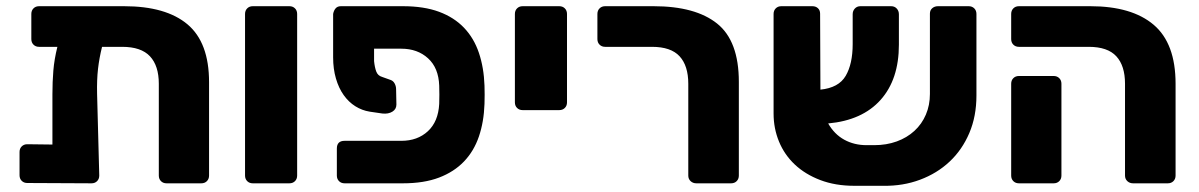

<svg xmlns="http://www.w3.org/2000/svg" viewBox="-20 -591 3865 619"><path d="M309 -440Q300 -404 296 -369Q292 -334 293 -289L300 -25Q300 -14 293 -7Q286 0 275 0L68 -1Q57 -1 50 -8Q43 -15 43 -26V-101Q43 -112 50 -119Q57 -126 68 -126L149 -125V-287Q149 -327 152 -363.5Q155 -400 165 -440H106Q95 -440 88 -447Q81 -454 81 -465V-546Q81 -557 88 -564Q95 -571 106 -571H380Q515 -571 584.5 -512.5Q654 -454 654 -326V-25Q654 -14 647 -7Q640 0 629 0H517Q506 0 499 -7Q492 -14 492 -25V-321Q492 -379 463.5 -409.5Q435 -440 374 -440Z M795 0Q784 0 777 -7Q770 -14 770 -25V-546Q770 -557 777 -564Q784 -571 795 -571H913Q924 -571 931 -564Q938 -557 938 -546V-25Q938 -14 931 -7Q924 0 913 0Z M1186 -434V-394Q1188 -374 1193 -360.5Q1198 -347 1212 -343L1240 -333Q1248 -330 1252.5 -321.5Q1257 -313 1257 -303L1258 -254Q1258 -239 1245 -231Q1232 -223 1213 -225L1172 -231Q1147 -235 1125.5 -248.5Q1104 -262 1088 -284.5Q1072 -307 1063 -338Q1054 -369 1054 -406V-546Q1056 -557 1062 -564Q1068 -571 1079 -571H1279Q1347 -571 1395.5 -553Q1444 -535 1476 -501.5Q1508 -468 1524 -420.5Q1540 -373 1542 -315Q1543 -286 1542 -256Q1540 -198 1524 -151Q1508 -104 1476 -70.5Q1444 -37 1395.5 -18.5Q1347 0 1279 0H1091Q1080 0 1073 -7Q1066 -14 1066 -25V-112Q1066 -137 1091 -137H1274Q1326 -137 1359.5 -168Q1393 -199 1396 -256Q1397 -286 1396 -315Q1394 -372 1360 -403Q1326 -434 1274 -434Z M1665 -236Q1654 -236 1647 -243Q1640 -250 1640 -261V-546Q1640 -557 1647 -564Q1654 -571 1665 -571H1783Q1794 -571 1801 -564Q1808 -557 1808 -546V-261Q1808 -250 1801 -243Q1794 -236 1783 -236Z M2225 0Q2214 0 2206.5 -7Q2199 -14 2199 -25V-321Q2199 -379 2171 -409.5Q2143 -440 2082 -440H1931Q1920 -440 1913 -447Q1906 -454 1906 -465V-546Q1906 -557 1913 -564Q1920 -571 1931 -571H2087Q2222 -571 2292 -515Q2362 -459 2362 -327V-25Q2362 -14 2355 -7Q2348 0 2337 0Z M2798 -123Q2838 -123 2871 -135Q2904 -147 2928 -169Q2952 -191 2965 -221.5Q2978 -252 2978 -288V-547Q2978 -558 2985.5 -564.5Q2993 -571 3004 -571H3103Q3114 -571 3121 -564Q3128 -557 3128 -546V-283Q3128 -216 3105 -162Q3082 -108 3041.5 -70Q3001 -32 2946 -11.5Q2891 9 2828 8H2734Q2673 8 2624.5 -10.5Q2576 -29 2542.5 -60.5Q2509 -92 2491.5 -134.5Q2474 -177 2474 -225V-546Q2474 -557 2481 -564Q2488 -571 2499 -571H2599Q2610 -571 2617 -564.5Q2624 -558 2624 -547L2625 -302Q2684 -308 2706.5 -346.5Q2729 -385 2729 -449V-545Q2729 -556 2736 -563.5Q2743 -571 2754 -571H2853Q2864 -571 2871 -563.5Q2878 -556 2878 -545V-447Q2878 -335 2819 -269Q2760 -203 2650 -193Q2670 -158 2702 -140.5Q2734 -123 2774 -123Z M3633 0Q3622 0 3614.5 -7Q3607 -14 3607 -25V-321Q3607 -379 3579 -409.5Q3551 -440 3490 -440H3265Q3254 -440 3247 -447Q3240 -454 3240 -465V-546Q3240 -557 3247 -564Q3254 -571 3265 -571H3495Q3629 -571 3699.5 -511Q3770 -451 3770 -321V-25Q3770 -14 3763 -7Q3756 0 3745 0ZM3265 0Q3254 0 3247 -7Q3240 -14 3240 -25V-321Q3240 -332 3247 -339Q3254 -346 3265 -346H3377Q3388 -346 3395 -339Q3402 -332 3402 -321V-25Q3402 -14 3395 -7Q3388 0 3377 0Z"/></svg>

Font: Fz Rubik
Style: Bold
Weight: 700
Designer: Hubert and Fischer
Foundry: Hubert and Fischer
Version: Vit hóa bi FontZin.com